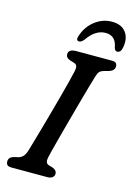

<svg xmlns="http://www.w3.org/2000/svg" viewBox="-134 -972 724 1040"><g transform="rotate(15 228.5 -452.0)"><path d="M217 -107Q212.5 -86 216.8 -76.2Q221 -66.5 235 -63L255 -57Q278 -48 278 -29Q278 -15.5 267.5 -7.8Q257 0 240.5 0H40Q21 0 14.5 -7Q8 -14 8 -26Q7.5 -49.5 35.5 -58L59.5 -63.5Q90 -70.5 102.5 -109Q107.5 -126 118 -162.2Q128.5 -198.5 142 -246Q155.5 -293.5 169.8 -345.2Q184 -397 197.2 -445.8Q210.5 -494.5 220.2 -533.5Q230 -572.5 234.5 -593Q238.5 -611.5 235.2 -621.8Q232 -632 216.5 -636.5L195 -643Q171 -651.5 171 -671Q171 -700 215 -700H413Q431.5 -700 437.8 -693.2Q444 -686.5 444 -675Q444 -652 414.5 -642L389.5 -635.5Q372.5 -631 364.2 -623Q356 -615 350.5 -597Q343.5 -574 331.2 -531.5Q319 -489 304.5 -436.2Q290 -383.5 275.2 -329.2Q260.5 -275 247.8 -227.5Q235 -180 226.8 -147.5Q218.5 -115 217 -107ZM343.5 -836.5Q285.5 -836.5 241 -770.5Q227 -754.5 216 -754.5Q195.5 -754.5 205 -782Q222.5 -837 265.5 -870.5Q308.5 -904 361.5 -904Q414.5 -904 439.8 -870.5Q465 -837 454 -782Q448.5 -754.5 428 -754.5Q417 -754.5 411.5 -770.5Q401.5 -836.5 343.5 -836.5Z"/></g></svg>

Font: Fraunces 9pt SuperSoft
Style: Italic
Weight: 400
Italic angle: -16°
Version: Version 1.000;[b76b70a41]